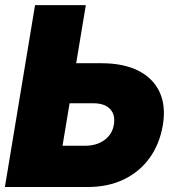

<svg xmlns="http://www.w3.org/2000/svg" viewBox="-23 -748 695 768"><path d="M281.7 -495.1H383.3Q471.2 -495.1 530.5 -465.1Q589.8 -435.1 615.5 -379.6Q641.1 -324.2 628.4 -248Q615.7 -171.9 575.4 -116.2Q535.2 -60.5 472.2 -30.3Q409.2 0 328.6 0H-3.4L117.2 -727.5H320.3ZM255.4 -335 227.1 -165H316.9Q363.8 -165 395 -188Q426.3 -210.9 432.6 -250Q439 -289.1 417.2 -312Q395.5 -335 349.1 -335Z"/></svg>

Font: Inter Display Black
Style: Italic
Weight: 900
Italic angle: -9.39999°
Designer: Rasmus Andersson
Foundry: rsms
Version: Version 4.000;git-a52131595